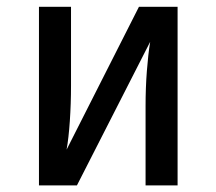

<svg xmlns="http://www.w3.org/2000/svg" viewBox="-20 -561 655 581"><path d="M517.4 -540.5V0H420.5V-240Q420.5 -295.4 424.4 -345.9Q428.2 -396.4 434.4 -434.4L212.8 0H97.9V-540.5H194.9V-301Q194.9 -247.2 191.3 -194.6Q187.7 -142.1 181.5 -108.2L400.5 -540.5Z"/></svg>

Font: Fira Code Retina
Style: Regular
Weight: 450
Monospace: yes
Designer: Carrois Corporate, Edenspiekermann AG, Nikita Prokopov
Foundry: Carrois Corporate, Edenspiekermann AG, Nikita Prokopov
Version: Version 6.002